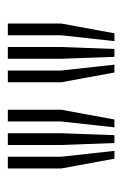

<svg xmlns="http://www.w3.org/2000/svg" viewBox="69 -909 312 490"><g transform="rotate(-90 225.0 -664.0)"><path d="M145 -528 160 -664V-800H190V-664L165 -528ZM65 -528 40 -664V-800H70V-664L85 -528ZM105 -528 100 -664V-800H130V-664L125 -528ZM365 -528 380 -664V-800H410V-664L385 -528ZM285 -528 260 -664V-800H290V-664L305 -528ZM325 -528 320 -664V-800H350V-664L345 -528Z"/></g></svg>

Font: Big Shoulders Inline Text Black
Style: Regular
Weight: 900
Designer: Patric King
Foundry: XO Type Co
Version: Version 1.000